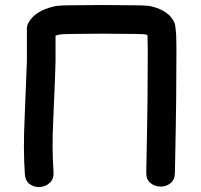

<svg xmlns="http://www.w3.org/2000/svg" viewBox="-20 -743 798 764"><path d="M79 -50Q81 -22 99.5 -9.5Q118 3 140.5 1Q163 -1 179 -16.5Q195 -32 193 -60Q186 -152 192 -268Q201 -472 201 -499V-601Q209 -604 220 -606H224Q226 -606 230 -607Q246 -607 271 -608Q321 -609 388 -609Q457 -609 506 -608Q532 -608 547 -607Q550 -607 553 -607Q556 -606 557 -606H559Q563 -605 566 -604L567 -600Q567 -577 568 -536Q568 -466 567 -346Q566 -251 562 -58Q561 -30 578 -15.5Q595 -1 618 -0.5Q641 0 658.5 -14Q676 -28 676 -56Q680 -250 681 -345Q682 -466 682 -537Q682 -579 681 -604Q680 -618 679 -627Q678 -644 673 -655Q652 -700 585 -717Q576 -720 552 -721Q536 -722 509 -722Q458 -723 388 -723Q319 -723 268 -722Q242 -722 225 -721Q203 -720 193 -717Q122 -700 96 -657Q88 -645 87 -631V-499Q87 -487 78 -273Q72 -150 79 -50Z"/></svg>

Font: Balsamiq Sans
Style: Bold
Weight: 700
Designer: Michael Angeles
Foundry: Balsamiq SRL
Version: Version 1.020; ttfautohint (v1.8.4.7-5d5b);gftools[0.9.26]